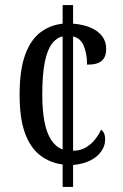

<svg xmlns="http://www.w3.org/2000/svg" viewBox="-20 -734 482 754"><path d="M226 -88Q175 -95 137 -124.5Q99 -154 78 -211.5Q57 -269 57 -361Q57 -460 79 -519.5Q101 -579 139.5 -607.5Q178 -636 226 -641V-714H267V-641Q307 -638 336 -625.5Q365 -613 381 -592Q397 -571 397 -542Q397 -527 393 -515.5Q389 -504 380.5 -496Q372 -488 357.5 -484Q343 -480 322 -480Q322 -521 309.5 -552.5Q297 -584 267 -591V-142Q294 -142 315.5 -154Q337 -166 352.5 -185.5Q368 -205 377 -225Q385 -219 389 -209.5Q393 -200 393 -186Q393 -163 379 -141.5Q365 -120 337 -105Q309 -90 267 -86V0H226ZM226 -591Q202 -586 184 -562.5Q166 -539 156 -490.5Q146 -442 146 -362Q146 -302 154.5 -257Q163 -212 181 -184.5Q199 -157 226 -147Z"/></svg>

Font: Noto Serif Khmer ExtraCondensed
Style: Regular
Weight: 400
Width: 2
Designer: Danh Hong and the Monotype Design Team
Foundry: Monotype Imaging Inc.
Version: Version 2.004